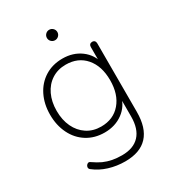

<svg xmlns="http://www.w3.org/2000/svg" viewBox="-204 -782 977 1083"><g transform="rotate(-30 285.0 -241.0)"><path d="M95 126Q86 119 88 108.5Q90 98 99 92Q108 86 117 93Q149 115 173 126Q200 138 228.5 143.5Q257 149 291 149Q366 149 405 107Q444 65 444 -15V-148H454Q440 -85 390 -48Q340 -11 271 -11Q206 -11 156.5 -42Q107 -73 80 -128Q53 -183 53 -252Q53 -321 80 -375.5Q107 -430 156.5 -461Q206 -492 271 -492Q340 -492 390 -455Q440 -418 454 -355H443V-468Q443 -478 448.5 -484Q454 -490 464 -490Q474 -490 479.5 -484Q485 -478 485 -468V-22Q485 82 436 135Q387 188 290 188Q235 188 184.5 172.5Q134 157 95 126ZM444 -252Q444 -344 397 -398.5Q350 -453 270 -453Q218 -453 178.5 -427.5Q139 -402 117.5 -356.5Q96 -311 96 -252Q96 -193 117.5 -147.5Q139 -102 178.5 -76Q218 -50 270 -50Q350 -50 397 -105Q444 -160 444 -252ZM254 -636Q254 -650 264 -660Q274 -670 288 -670Q302 -670 312 -660Q322 -650 322 -636Q322 -622 312 -612Q302 -602 288 -602Q274 -602 264 -612Q254 -622 254 -636Z"/></g></svg>

Font: SN Pro Thin
Style: Regular
Weight: 200
Designer: Tobias Whetton
Foundry: Supernotes
Version: Version 1.003;Glyphs 3.3 (3324)